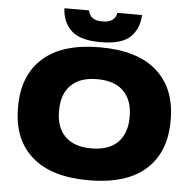

<svg xmlns="http://www.w3.org/2000/svg" viewBox="-58 -903 983 984"><g transform="rotate(5 433.5 -411.0)"><path d="M433.5 22.5Q240.5 22.5 140.8 -66.2Q41 -155 41 -316V-323Q41 -484 140.8 -572.8Q240.5 -661.5 433.5 -661.5Q626.5 -661.5 726.2 -572.8Q826 -484 826 -323V-316Q826 -155 726.2 -66.2Q626.5 22.5 433.5 22.5ZM433.5 -141.5Q522.5 -141.5 568.8 -187.8Q615 -234 615 -315.5V-323.5Q615 -405 568.8 -451.2Q522.5 -497.5 433.5 -497.5Q344 -497.5 298 -451.2Q252 -405 252 -323.5V-315.5Q252 -234 298 -187.8Q344 -141.5 433.5 -141.5ZM433 -688Q328.5 -688 282.8 -730.2Q237 -772.5 233.5 -845H360.5Q364 -822 381.2 -808.2Q398.5 -794.5 433 -794.5Q466.5 -794.5 484.5 -807.8Q502.5 -821 506 -845H633Q629.5 -772.5 584.5 -730.2Q539.5 -688 433 -688Z"/></g></svg>

Font: Anek Latin Expanded ExtraBold
Style: Regular
Weight: 800
Width: 7
Designer: Yesha Goshar
Foundry: Ek Type
Version: Version 1.003